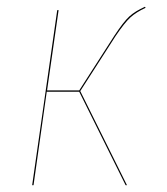

<svg xmlns="http://www.w3.org/2000/svg" viewBox="-20 -547 492 567"><path d="M410 -524Q382 -511 365 -495.5Q348 -480 321 -440L217 -278L355 0H351L214 -276H118L79 0H75L149 -517H153L119 -280H214L318 -442Q345 -483 362 -498.5Q379 -514 408 -527Z"/></svg>

Font: Fira Sans Condensed Four
Style: Italic
Weight: 100
Width: 3
Italic angle: -8°
Designer: bBox Type GmbH & Carrois Corporate GbR & Edenspiekermann AG
Foundry: bBox Type GmbH & Carrois Corporate GbR & Edenspiekermann AG
Version: Version 4.301